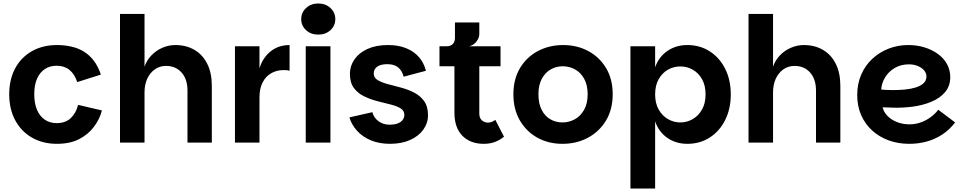

<svg xmlns="http://www.w3.org/2000/svg" viewBox="-20 -820 5535 1104"><path d="M307 7Q227 7 165 -28Q103 -63 68 -127.5Q33 -192 33 -278Q33 -364 67.5 -427.5Q102 -491 164 -526Q226 -561 307 -561Q351 -561 390.5 -552Q430 -543 462 -523.5Q494 -504 519 -471.5Q544 -439 560 -391L424 -348Q409 -394 379.5 -418Q350 -442 306 -442Q267 -442 238 -423Q209 -404 193 -367.5Q177 -331 177 -278Q177 -225 193 -188Q209 -151 238 -131.5Q267 -112 306 -112Q357 -112 387.5 -141.5Q418 -171 429 -217L566 -185Q553 -134 519.5 -90Q486 -46 434 -19.5Q382 7 307 7Z M670 0V-740H811V-437Q824 -474 851 -502Q878 -530 914 -545.5Q950 -561 988 -561Q1051 -561 1098.5 -533Q1146 -505 1172 -452.5Q1198 -400 1198 -326V0H1058V-299Q1058 -365 1024 -403Q990 -441 935 -441Q898 -441 870 -421Q842 -401 826.5 -367Q811 -333 811 -289V0Z M1331 0V-554H1472V0ZM1442 -259 1472 -427Q1491 -489 1536.5 -525Q1582 -561 1645 -561V-413Q1636 -416 1627.5 -416.5Q1619 -417 1610 -417Q1571 -417 1539.5 -399Q1508 -381 1490 -346Q1472 -311 1472 -259Z M1738 0V-554H1880V0ZM1810 -621Q1768 -621 1740 -646.5Q1712 -672 1712 -710Q1712 -748 1740 -774Q1768 -800 1810 -800Q1852 -800 1880 -774Q1908 -748 1908 -710Q1908 -672 1880 -646.5Q1852 -621 1810 -621Z M2222 7Q2162 7 2114 -12.5Q2066 -32 2034 -67Q2002 -102 1989 -145L2121 -175Q2130 -142 2157 -122.5Q2184 -103 2220 -103Q2262 -103 2283.5 -119Q2305 -135 2305 -159Q2305 -184 2282.5 -197.5Q2260 -211 2224.5 -219.5Q2189 -228 2149 -238.5Q2109 -249 2073 -266.5Q2037 -284 2014.5 -314.5Q1992 -345 1992 -396Q1992 -441 2018.5 -479Q2045 -517 2094 -539Q2143 -561 2211 -561Q2270 -561 2315 -543Q2360 -525 2389 -491.5Q2418 -458 2429 -413L2301 -379Q2292 -414 2269.5 -432.5Q2247 -451 2207 -451Q2169 -451 2149 -436.5Q2129 -422 2129 -398Q2129 -373 2151.5 -359.5Q2174 -346 2209.5 -336.5Q2245 -327 2285 -316.5Q2325 -306 2360.5 -288Q2396 -270 2418.5 -239Q2441 -208 2441 -157Q2441 -112 2414 -74.5Q2387 -37 2338 -15Q2289 7 2222 7Z M2762 7Q2684 7 2638.5 -39.5Q2593 -86 2593 -172V-439H2507V-554H2858V-439H2736V-167Q2736 -141 2751 -128Q2766 -115 2785 -115Q2797 -115 2807.5 -119Q2818 -123 2828 -131L2878 -34Q2852 -13 2824 -3Q2796 7 2762 7ZM2549 -510V-554Q2571 -554 2583.5 -567Q2596 -580 2596 -602V-691H2736V-625Q2736 -610 2728.5 -595Q2721 -580 2708 -569Q2695 -558 2677 -554Z M3214 7Q3134 7 3070.5 -28Q3007 -63 2969.5 -127Q2932 -191 2932 -278Q2932 -365 2970 -428.5Q3008 -492 3073 -526.5Q3138 -561 3218 -561Q3298 -561 3362.5 -526.5Q3427 -492 3465 -428.5Q3503 -365 3503 -278Q3503 -191 3464.5 -127Q3426 -63 3360.5 -28Q3295 7 3214 7ZM3214 -116Q3251 -116 3284 -133.5Q3317 -151 3338 -187.5Q3359 -224 3359 -278Q3359 -332 3338.5 -368Q3318 -404 3285.5 -421.5Q3253 -439 3216 -439Q3179 -439 3147.5 -421.5Q3116 -404 3096 -368Q3076 -332 3076 -278Q3076 -224 3095 -187.5Q3114 -151 3145.5 -133.5Q3177 -116 3214 -116Z M3932 7Q3867 7 3817.5 -27Q3768 -61 3747 -122V264H3605V-554H3747V-433Q3768 -493 3817.5 -527Q3867 -561 3932 -561Q4005 -561 4061.5 -524.5Q4118 -488 4150 -424Q4182 -360 4182 -277Q4182 -195 4150 -130.5Q4118 -66 4061.5 -29.5Q4005 7 3932 7ZM3892 -116Q3930 -116 3963 -135Q3996 -154 4016.5 -190Q4037 -226 4037 -277Q4037 -329 4016.5 -365Q3996 -401 3963 -419.5Q3930 -438 3892 -438Q3854 -438 3821 -419.5Q3788 -401 3767.5 -365Q3747 -329 3747 -277Q3747 -226 3767.5 -190Q3788 -154 3821 -135Q3854 -116 3892 -116Z M4284 0V-740H4425V-437Q4438 -474 4465 -502Q4492 -530 4528 -545.5Q4564 -561 4602 -561Q4665 -561 4712.5 -533Q4760 -505 4786 -452.5Q4812 -400 4812 -326V0H4672V-299Q4672 -365 4638 -403Q4604 -441 4549 -441Q4512 -441 4484 -421Q4456 -401 4440.5 -367Q4425 -333 4425 -289V0Z M5208 7Q5144 7 5089.5 -13Q5035 -33 4994.5 -70Q4954 -107 4931.5 -158.5Q4909 -210 4909 -273Q4909 -338 4932 -391Q4955 -444 4996 -482Q5037 -520 5090 -540.5Q5143 -561 5202 -561Q5252 -561 5296 -547.5Q5340 -534 5373.5 -509.5Q5407 -485 5425.5 -451Q5444 -417 5444 -377Q5444 -325 5414 -290Q5384 -255 5334.5 -234.5Q5285 -214 5226 -206.5Q5167 -199 5110 -201Q5101 -202 5089 -202Q5077 -202 5067.5 -202.5Q5058 -203 5055 -203Q5061 -176 5083.5 -153Q5106 -130 5139 -117.5Q5172 -105 5210 -105Q5243 -105 5274 -116Q5305 -127 5331.5 -146.5Q5358 -166 5375 -189L5472 -116Q5440 -74 5398 -46.5Q5356 -19 5308 -6Q5260 7 5208 7ZM5115 -302Q5148 -302 5181.5 -305Q5215 -308 5243.5 -316.5Q5272 -325 5289.5 -340.5Q5307 -356 5307 -380Q5307 -400 5293.5 -415.5Q5280 -431 5257.5 -440.5Q5235 -450 5206 -450Q5160 -450 5124.5 -429Q5089 -408 5069 -374.5Q5049 -341 5047 -305Q5059 -304 5077 -303Q5095 -302 5115 -302Z"/></svg>

Font: Parkinsans Light SemiBold
Style: Regular
Weight: 600
Version: Version 1.000